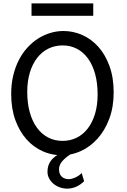

<svg xmlns="http://www.w3.org/2000/svg" viewBox="-20 -909 753 1139"><path d="M654.3 -361.3Q654.3 -273.4 628.2 -204.1Q602.1 -134.8 558.8 -86.7Q515.6 -38.6 460.4 -13.2Q428.7 1 396.5 7.3Q366.7 27.3 350.1 46.4Q330.1 69.3 330.1 95.2Q330.1 123 345.7 138.4Q361.3 153.8 388.7 153.8Q396.5 153.8 406.7 151.1Q417 148.4 427.5 143.6Q438 138.7 447.8 132.1Q457.5 125.5 464.4 117.2L479 166Q457.5 187.5 431.9 198.7Q406.2 210 378.9 210Q356.4 210 335.4 202.6Q314.5 195.3 298.1 181.9Q281.7 168.5 271.7 150.1Q261.7 131.8 261.7 109.9Q261.7 71.8 281.7 44.9Q295.9 25.9 319.8 10.7Q274.9 6.8 233.4 -11.7Q179.2 -35.6 137.7 -82Q96.2 -128.4 71.3 -196Q46.4 -263.7 46.4 -351.6Q46.4 -410.2 58.3 -460.4Q70.3 -510.7 91.6 -552.2Q112.8 -593.8 142.1 -626Q171.4 -658.2 205.8 -680.2Q240.2 -702.1 278.6 -713.6Q316.9 -725.1 356.4 -725.1Q414.6 -725.1 468.5 -701.2Q522.5 -677.2 563.7 -630.9Q605 -584.5 629.6 -516.8Q654.3 -449.2 654.3 -361.3ZM559.1 -349.1Q559.1 -416.5 544.2 -470.5Q529.3 -524.4 502 -562Q474.6 -599.6 436.3 -619.6Q397.9 -639.6 351.6 -639.6Q305.2 -639.6 266.6 -620.4Q228 -601.1 200.2 -565.2Q172.4 -529.3 157 -478.3Q141.6 -427.2 141.6 -363.8Q141.6 -296.9 156.5 -243.2Q171.4 -189.5 199 -151.6Q226.6 -113.8 265.1 -93.5Q303.7 -73.2 351.6 -73.2Q396.5 -73.2 434.6 -92Q472.7 -110.8 500.2 -146.2Q527.8 -181.6 543.5 -232.9Q559.1 -284.2 559.1 -349.1ZM167 -888.7H533.2V-815.4H167Z"/></svg>

Font: Andika
Style: Regular
Weight: 400
Designer: Victor Gaultney, Annie Olsen, Julie Remington, Don Collingsworth, Eric Hays
Foundry: SIL International
Version: Version 1.001